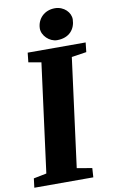

<svg xmlns="http://www.w3.org/2000/svg" viewBox="-113 -1016 629 1069"><g transform="rotate(-10 202.0 -482.0)"><path d="M-8.8 0H324.7L328.1 -51.8L242.7 -66.4L323.2 -680.7L407.2 -693.4L413.1 -747.1H85.4L79.6 -693.4L151.4 -680.7L70.8 -66.4L-2.4 -51.8ZM259.3 -787.1C328.6 -787.1 363.3 -831.5 364.7 -885.7C365.7 -924.8 328.6 -964.4 276.9 -964.4C216.8 -964.4 176.8 -921.9 175.3 -868.7C174.3 -828.1 215.8 -787.1 259.3 -787.1Z"/></g></svg>

Font: Merriweather
Style: Heavy Italic
Weight: 900
Italic angle: -7.5°
Designer: Eben Sorkin
Foundry: Eben Sorkin
Version: Version 1.001